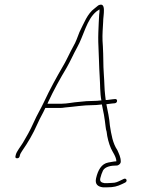

<svg xmlns="http://www.w3.org/2000/svg" viewBox="-20 -650 638 820"><path d="M419.4 150H437.9C465.3 150 480.5 146.1 501.6 136L514 130C526.2 124.5 520.2 108.8 508.7 114L496.3 120C483 126.4 473.7 131 459.8 131C454.3 131.7 448.4 132 442 132H425.5C413.6 129.9 405 125.7 408.4 111C411 99.5 415.3 87.8 420 78C429.4 61.3 454.9 57 475.8 57C484.5 58.3 496.3 49.5 495.8 40C495.9 21.2 487.6 6 481.1 -9C461.5 -37.9 455.3 -75.4 449.3 -114C446.9 -145.7 440 -176.3 434.3 -205H435.3C444.3 -206.3 452.2 -207.3 459 -208L470.3 -209C482.9 -210.4 483.3 -228.3 471.4 -227L461.2 -226C454.4 -225.3 446.5 -224.3 437.5 -223H431.5C430.9 -229 430.1 -235.7 429.1 -243C425.6 -271 426.1 -299.4 423.7 -328L421.8 -363C421.9 -390.7 420.1 -450.2 417.9 -476C416.8 -502 419.2 -531.4 420.6 -557C420.1 -582.3 436.6 -645.1 399.8 -627L383.8 -614C353 -591.6 338.7 -551.2 319.4 -513C311.5 -492.9 304.1 -470.3 293.6 -453L283 -433C273.7 -415.5 260.5 -386 248.7 -367C221.5 -320.1 193.9 -270.3 169.1 -217C150.1 -176.8 140.8 -165.3 122.9 -125C108.7 -93.2 92.9 -65.3 77.7 -40C69.3 -25.9 50.7 -3.2 47.5 11L46.1 17C44.7 23 47 26 53 26C59 26 62.7 23 64.1 17L65.5 11C66.1 8.3 69 3 74.2 -5C98.5 -40.1 120.6 -76.8 139.9 -121C153.9 -152.4 161.9 -162.7 173.6 -189H238.6C243.3 -189 249.8 -189.7 258.1 -191C295.4 -194 336.1 -201 376.4 -201C386.4 -201 396.6 -201.7 406.9 -203C409.5 -203 412.3 -203.3 415.1 -204C418.7 -187.8 420.1 -176.8 423.9 -160L427.9 -134C430.2 -121.8 431.1 -97.6 435.3 -88C437.9 -62.8 444.9 -36.9 453.8 -16.5C460.6 -0.8 476.6 19.1 477 39C465.3 39 454.1 42.8 442.8 44C413 49.2 398.2 77.2 390.4 111C384.5 136.6 397.5 147.2 419.4 150ZM182.8 -207C183.9 -209 184.7 -211 185.2 -213C209.4 -265.2 236.8 -314.5 264.1 -360C280.2 -387.7 294.7 -421.3 309.2 -447C337.6 -497.3 350 -567.1 391.8 -601C396.4 -603.7 400.7 -606.7 404.8 -610C405.4 -604 405 -596.3 403.5 -587L401.7 -553C400.6 -527.3 399 -497.1 399.7 -471C402.1 -428.3 403 -362.6 405.8 -322C408.2 -288.3 406.8 -252.3 413 -221H409C399.4 -219.7 389.9 -219 380.6 -219C358.9 -219 339.3 -217.5 318.6 -215C293.1 -213.4 266.7 -207 242.8 -207Z"/></svg>

Font: HoneyBee
Style: BLnIt
Weight: 100
Foundry: Cannot Into Space Fonts
Version: Version 0.89